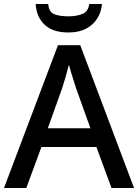

<svg xmlns="http://www.w3.org/2000/svg" viewBox="-20 -944 694 964"><path d="M540 0 464 -206H188L112 0H0L271 -717H383L653 0ZM362 -501Q359 -512 351.5 -534Q344 -556 337 -580Q330 -604 326 -619Q318 -588 308 -553Q298 -518 292 -501L220 -300H434ZM492 -924Q486 -860 442 -820.5Q398 -781 323 -781Q245 -781 204 -820Q163 -859 159 -924H222Q226 -883 253 -872.5Q280 -862 325 -862Q363 -862 393 -873.5Q423 -885 428 -924Z"/></svg>

Font: Noto Sans Bengali Medium
Style: Regular
Weight: 500
Designer: Jelle Bosma - Monotype Design Team
Foundry: Monotype Imaging Inc.
Version: Version 2.003; ttfautohint (v1.8.4.7-5d5b)